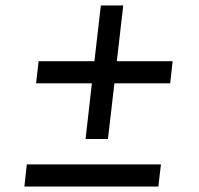

<svg xmlns="http://www.w3.org/2000/svg" viewBox="-20 -679 723 699"><path d="M405.3 -456.1H608.4L599.6 -375.5H396.5L373 -172.9H291.5L314.5 -375.5H111.3L120.6 -456.1H323.7L347.2 -659.2H428.7ZM565.9 -80.6 556.6 0H68.8L77.6 -80.6Z"/></svg>

Font: Proza Libre
Style: Medium Italic
Weight: 500
Designer: Jasper de Waard
Foundry: Jasper de Waard
Version: Version 1.000; ttfautohint (v1.4.1.8-43bc)